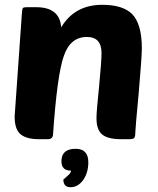

<svg xmlns="http://www.w3.org/2000/svg" viewBox="-20 -580 659 800"><path d="M393 -221Q403 -325 403 -359Q403 -426 342 -426Q273 -426 246 -347Q218 -268 201 -20Q200 0 179 0H143Q85 0 61 -25Q41 -46 41 -95Q41 -101 71 -521Q72 -543 76 -547Q79 -550 92 -550H131Q229 -550 235 -466Q291 -560 406 -560Q492 -560 531 -521Q571 -479 571 -379Q571 -343 558 -193Q544 -44 544 -31Q544 -10 539 -5Q535 0 517 0H485Q425 0 402 -23Q382 -43 382 -88Q382 -116 393 -221ZM236 92Q236 40 295 40Q348 40 348 96Q348 138 328 168Q306 200 274 200Q244 200 244 168L260 154Q276 141 276 131Q236 131 236 92Z"/></svg>

Font: PoetsenOne
Style: Regular
Weight: 400
Designer: Rodrigo Fuenzalida, Pablo Impallari
Foundry: Pablo Impallari, Rodrigo Fuenzalida
Version: Version 1.000